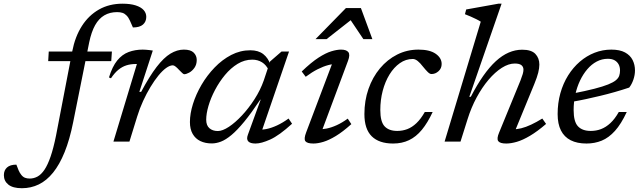

<svg xmlns="http://www.w3.org/2000/svg" viewBox="-190 -748 3391 1014"><path d="M64.5 -425 67.5 -476H401L397.5 -425ZM196.5 -103Q178 -10.5 151.2 55.5Q124.5 121.5 90.2 163.8Q56 206 14.8 226Q-26.5 246 -74.5 246Q-122 246 -145.8 227Q-169.5 208 -169.5 177Q-169.5 151.5 -153 136.5Q-136.5 121.5 -103.5 121.5Q-97.5 138 -91.8 151.5Q-86 165 -77.5 175.5Q-69 186.5 -58 190.8Q-47 195 -33 195Q-11.5 195 8 184.5Q27.5 174 44.8 148.5Q62 123 77.2 78.8Q92.5 34.5 106 -32.5L191.5 -477Q206.5 -554.5 242.5 -610.8Q278.5 -667 332.8 -697.8Q387 -728.5 457 -728.5Q498.5 -728.5 526.5 -719.5Q554.5 -710.5 568.5 -695Q582.5 -679.5 582.5 -659Q582.5 -633.5 565 -618.2Q547.5 -603 512 -603Q503.5 -622.5 496 -639.2Q488.5 -656 478.5 -666Q469 -676 457.2 -680Q445.5 -684 428.5 -684Q390 -684 361 -667Q332 -650 312.2 -614.8Q292.5 -579.5 281 -524Z M533 -410Q532 -410 530.2 -410Q528.5 -410 527 -410Q500.5 -410 478 -403Q455.5 -396 435.2 -379.5Q415 -363 396 -334.5L385.5 -339Q403 -396.5 429 -428.5Q455 -460.5 489.2 -473.2Q523.5 -486 564 -486Q573 -486 581.5 -485.2Q590 -484.5 599 -483.5Q608 -482.5 617 -481L546 -263H555.5Q599.5 -345.5 637.2 -394.5Q675 -443.5 710.2 -464.8Q745.5 -486 781 -486Q817 -486 833 -470Q849 -454 849 -431.5Q849 -407 837 -390Q825 -373 809.2 -364.5Q793.5 -356 782.5 -356Q779.5 -356 772.2 -362.5Q765 -369 755.5 -379Q746.5 -389 737.8 -396Q729 -403 723 -403Q707 -403 687.2 -388.8Q667.5 -374.5 646.5 -348.8Q625.5 -323 604.8 -288.8Q584 -254.5 565.8 -214.8Q547.5 -175 534.5 -132.5L493.5 0H409Z M1119 -36 1186.5 -221.5H1184.5Q1137 -150.5 1099.8 -105.2Q1062.5 -60 1032.5 -35Q1002.5 -10 977.2 -0.2Q952 9.5 928.5 9.5Q894 9.5 868 -3Q842 -15.5 827.5 -40.8Q813 -66 813 -103.5Q813 -147.5 829 -198.8Q845 -250 874.2 -300Q903.5 -350 943.5 -391.5Q983.5 -433 1031.2 -457.8Q1079 -482.5 1132 -482.5Q1174.5 -482.5 1200.5 -462.2Q1226.5 -442 1239.5 -404L1230.5 -375Q1216.5 -405 1193.8 -419Q1171 -433 1142.5 -433Q1101.5 -433 1065 -410.8Q1028.5 -388.5 998.2 -352Q968 -315.5 945.5 -272.8Q923 -230 911 -188.8Q899 -147.5 899 -116Q899 -85.5 916 -70.8Q933 -56 960.5 -56Q985 -56 1018.8 -78.2Q1052.5 -100.5 1088 -138.5Q1123.5 -176.5 1154.2 -224.2Q1185 -272 1203 -323L1236.5 -423.5L1297 -476H1336.5L1186 -37L1169.5 -64Q1190.5 -61.5 1216.5 -66.5Q1242.5 -71.5 1272.8 -85.5Q1303 -99.5 1334 -122L1352.5 -94.5Q1284.5 -32.5 1237.2 -11.2Q1190 10 1159.5 10Q1131.5 10 1121 -1.5Q1110.5 -13 1119 -36Z M1427 -49 1572 -432.5 1589 -409.5Q1569 -411 1543.5 -404.2Q1518 -397.5 1488 -382.5Q1458 -367.5 1424.5 -342.5L1403.5 -370.5Q1454 -419 1492.5 -443.8Q1531 -468.5 1560.2 -477.2Q1589.5 -486 1611 -486Q1639.5 -486 1649.8 -472.5Q1660 -459 1648 -427L1503.5 -39.5L1488.5 -65.5Q1509 -64 1534.5 -69Q1560 -74 1588.5 -87Q1617 -100 1646.5 -121.5L1665.5 -92.5Q1620.5 -52 1583.8 -29.8Q1547 -7.5 1517.8 1.2Q1488.5 10 1465 10Q1432.5 10 1423 -2Q1413.5 -14 1427 -49ZM1476.5 -541.5 1637 -705.5H1716L1776.5 -541.5H1729L1655.5 -651H1674.5L1535 -541.5Z M1990 -436.5Q1953 -436.5 1921.8 -414.5Q1890.5 -392.5 1867.2 -354.8Q1844 -317 1831.2 -268.5Q1818.5 -220 1818.5 -167Q1818.5 -105 1841.2 -80.8Q1864 -56.5 1908 -56.5Q1935.5 -56.5 1960.8 -66Q1986 -75.5 2009.2 -97.5Q2032.5 -119.5 2053.5 -156.5H2095Q2068.5 -99.5 2038 -62.5Q2007.5 -25.5 1970.2 -7.8Q1933 10 1886 10Q1812 10 1773.2 -28.2Q1734.5 -66.5 1734.5 -145.5Q1734.5 -216.5 1756 -278.2Q1777.5 -340 1816.5 -386.8Q1855.5 -433.5 1907.5 -459.8Q1959.5 -486 2020 -486Q2079.5 -486 2111 -464Q2142.5 -442 2142.5 -410Q2142.5 -387 2126 -372Q2109.5 -357 2089 -357Q2080.5 -356.5 2069.2 -367.5Q2058 -378.5 2043.5 -396.5Q2029 -415.5 2015.8 -426Q2002.5 -436.5 1990 -436.5Z M2279.5 -119 2242 0H2158L2349 -633.5Q2340 -639.5 2326 -646.5Q2312 -653.5 2296 -660.5Q2280 -667.5 2265.5 -673L2272 -698L2442 -728.5H2459L2288.5 -236.5L2296.5 -237Q2329.5 -300.5 2362.2 -347.2Q2395 -394 2428.5 -424.8Q2462 -455.5 2496.8 -470.5Q2531.5 -485.5 2568 -485.5Q2616.5 -485.5 2637.5 -463.2Q2658.5 -441 2658.5 -407Q2658.5 -388.5 2652.5 -364.2Q2646.5 -340 2631.5 -303.5L2523 -39.5L2517.5 -65.5Q2538 -64.5 2562.5 -70.5Q2587 -76.5 2615.2 -89.8Q2643.5 -103 2674 -122L2694 -93.5Q2647.5 -53.5 2609 -30.8Q2570.5 -8 2539.5 1Q2508.5 10 2483.5 10Q2451 10 2441.5 -2.5Q2432 -15 2446 -48L2559 -323.5Q2567 -344 2570.8 -357.2Q2574.5 -370.5 2574.5 -380Q2574.5 -395 2563.8 -403.8Q2553 -412.5 2528.5 -412.5Q2496 -412.5 2460.2 -389.8Q2424.5 -367 2390.2 -326.8Q2356 -286.5 2327.2 -233.2Q2298.5 -180 2279.5 -119Z M3020 -437.5Q2989 -437.5 2961.5 -423Q2934 -408.5 2911.8 -382.5Q2889.5 -356.5 2873.2 -322.2Q2857 -288 2848.2 -248.2Q2839.5 -208.5 2839.5 -167Q2839.5 -105 2862.5 -80.8Q2885.5 -56.5 2930 -56.5Q2958.5 -56.5 2984.2 -66.2Q3010 -76 3033.5 -97.8Q3057 -119.5 3078 -156.5H3120Q3090.5 -93 3057.8 -56.8Q3025 -20.5 2987.8 -5.2Q2950.5 10 2907.5 10Q2858 10 2824 -7.2Q2790 -24.5 2772.5 -59Q2755 -93.5 2755 -145.5Q2755 -204 2769.5 -255.8Q2784 -307.5 2810.5 -349.8Q2837 -392 2872.5 -422.5Q2908 -453 2950.2 -469.5Q2992.5 -486 3038.5 -486Q3083.5 -486 3111 -471Q3138.5 -456 3151 -431Q3163.5 -406 3163.5 -376Q3163.5 -352 3155 -327.2Q3146.5 -302.5 3133 -285.5Q3095.5 -273 3057 -262Q3018.5 -251 2980 -241.8Q2941.5 -232.5 2904.2 -224.5Q2867 -216.5 2831.5 -210.5L2834 -254Q2903 -267.5 2948.8 -279.2Q2994.5 -291 3021.8 -302Q3049 -313 3062.5 -324.2Q3076 -335.5 3080.2 -348Q3084.5 -360.5 3084.5 -375.5Q3084.5 -394.5 3077 -408.2Q3069.5 -422 3055.5 -429.8Q3041.5 -437.5 3020 -437.5Z"/></svg>

Font: Newsreader 11pt
Style: Italic
Weight: 400
Italic angle: -17°
Version: Version 1.003